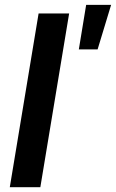

<svg xmlns="http://www.w3.org/2000/svg" viewBox="-20 -784 485 804"><path d="M269.5 -727.5 148.9 0H21L141.6 -727.5ZM310.1 -577.1 340.8 -763.7H445.3L388.7 -577.1Z"/></svg>

Font: Inter Semi Bold
Style: Italic
Weight: 600
Italic angle: -9.39999°
Designer: Rasmus Andersson
Foundry: rsms
Version: Version 4.000;git-3c8e0fc